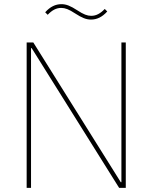

<svg xmlns="http://www.w3.org/2000/svg" viewBox="-20 -902 732 922"><path d="M417 -808C445 -808 471 -820 495 -847L483 -859C462 -837 442 -826 418 -826C399 -826 381 -833 352 -852C318 -874 298 -882 275 -882C247 -882 221 -870 197 -843L209 -831C230 -853 250 -864 274 -864C293 -864 311 -857 340 -838C374 -816 394 -808 417 -808ZM552 0H584V-698H563V-27H560L140 -698H108V0H129V-671H132Z"/></svg>

Font: IBM Plex Devanagari Thin
Style: Regular
Weight: 100
Designer: Mike Abbink, Paul van der Laan, Pieter van Rosmalen, Erin McLaughlin
Foundry: Bold Monday
Version: Version 1.0